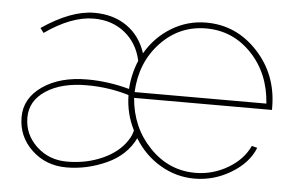

<svg xmlns="http://www.w3.org/2000/svg" viewBox="-43 -588 1015 659"><g transform="rotate(5 464.0 -258.5)"><path d="M39 -149Q39 -214 99 -255.5Q159 -297 253 -297Q325 -297 398 -277Q401 -328 421 -376Q408 -436 364 -471.5Q320 -507 257 -507Q180 -507 89 -443L77 -459Q177 -527 257 -527Q323 -527 369.5 -494.5Q416 -462 435 -403Q468 -460 523 -493.5Q578 -527 643 -527Q746 -527 819 -449Q892 -371 893 -259V-248H418Q426 -147 492 -78.5Q558 -10 649 -10Q709 -10 761 -40.5Q813 -71 835 -119L854 -114Q833 -61 774 -25.5Q715 10 648 10Q585 10 530 -22.5Q475 -55 441 -111Q412 -51 345 -20.5Q278 10 207 10Q136 10 87.5 -36Q39 -82 39 -149ZM207 -10Q274 -10 329.5 -35Q385 -60 412 -102Q424 -120 427 -137Q399 -192 398 -256Q329 -277 253 -277Q166 -277 112.5 -242Q59 -207 59 -149Q59 -91 102 -50.5Q145 -10 207 -10ZM418 -268H872Q865 -372 800.5 -439.5Q736 -507 644 -507Q552 -507 487.5 -439Q423 -371 418 -268Z"/></g></svg>

Font: Raleway
Style: Thin
Weight: 100
Designer: Matt McInerney, Pablo Impallari, Rodrigo Fuenzalida
Foundry: Matt McInerney, Pablo Impallari, Rodrigo Fuenzalida
Version: Version 3.000